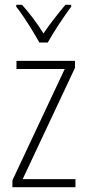

<svg xmlns="http://www.w3.org/2000/svg" viewBox="-20 -784 365 804"><path d="M296 0H32V-29L251 -495H49V-529H294V-500L75 -34H296ZM145 -606Q132 -629 115 -657Q98 -685 80 -711.5Q62 -738 48 -756V-764H72Q94 -740 118.5 -707.5Q143 -675 162 -644Q184 -676 206 -704.5Q228 -733 254 -764H278V-756Q255 -725 227 -682.5Q199 -640 180 -606Z"/></svg>

Font: Noto Sans Sinhala Condensed ExtraLight
Style: Regular
Weight: 200
Width: 3
Designer: Jelle Bosma - Monotype Design Team
Foundry: Monotype Imaging Inc.
Version: Version 2.006; ttfautohint (v1.8.4.7-5d5b)